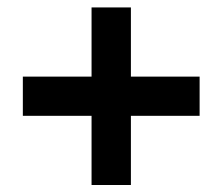

<svg xmlns="http://www.w3.org/2000/svg" viewBox="-20 -683 612 527"><path d="M231.3 -365.1H42.7V-472.7H231.3V-662.6H339.3V-472.7H527.9V-365.1H339.3V-175.2H231.3Z"/></svg>

Font: Noto Sans Telugu UI
Style: Regular
Weight: 400
Designer: Jelle Bosma - Monotype Design Team
Foundry: Monotype Imaging Inc.
Version: Version 2.006